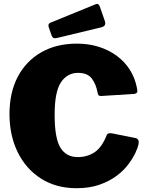

<svg xmlns="http://www.w3.org/2000/svg" viewBox="-20 -982 777 1012"><path d="M385 -752Q448 -752 501.5 -735Q555 -718 596.5 -687Q638 -656 664.5 -614Q691 -572 701 -522Q706 -501 702.5 -495Q699 -489 688 -487L513 -476Q502 -476 499 -480.5Q496 -485 494 -495Q486 -539 463.5 -568.5Q441 -598 391 -598Q335 -598 301.5 -548.5Q268 -499 268 -377Q268 -253 298.5 -203.5Q329 -154 390 -154Q440 -154 478.5 -179.5Q517 -205 543 -271Q548 -283 571 -279L696 -254Q701 -253 707 -247Q713 -241 710 -221Q707 -205 694 -177Q681 -149 657 -116.5Q633 -84 595 -55.5Q557 -27 504.5 -8.5Q452 10 383 10Q276 10 196.5 -40.5Q117 -91 73.5 -179.5Q30 -268 30 -381Q30 -494 73.5 -577Q117 -660 197 -706Q277 -752 385 -752ZM506 -948 533 -870Q541 -845 514 -838L281 -782Q268 -779 262 -782Q256 -785 252 -795L237 -838Q231 -856 245 -862L485 -960Q499 -966 506 -948Z"/></svg>

Font: Libre Franklin Black
Style: Regular
Weight: 900
Designer: Pablo Impallari, Rodrigo Fuenzalida, Nhung Nguyen
Foundry: Impallari Type
Version: Version 3.000